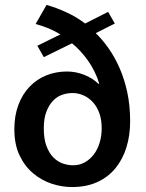

<svg xmlns="http://www.w3.org/2000/svg" viewBox="-20 -746 589 776"><path d="M251 -457Q286 -457 320.5 -443.5Q355 -430 378 -407L381 -408Q374 -432 362.5 -455.5Q351 -479 336 -500.5Q321 -522 304 -540Q287 -558 271 -571L157 -515L131 -561L224 -607Q201 -621 177 -631Q153 -641 124 -649L168 -726Q208 -715 249 -696Q290 -677 324 -651L417 -698L444 -651L367 -612Q394 -586 419 -550.5Q444 -515 463.5 -470.5Q483 -426 494.5 -372.5Q506 -319 506 -256Q506 -199 491 -150.5Q476 -102 446.5 -66Q417 -30 373 -10Q329 10 271 10Q230 10 189 -3.5Q148 -17 114 -45.5Q80 -74 59 -118Q38 -162 38 -224Q38 -279 54.5 -322.5Q71 -366 100 -396Q129 -426 167.5 -441.5Q206 -457 251 -457ZM273 -370Q252 -370 231.5 -363Q211 -356 194.5 -339Q178 -322 167.5 -294.5Q157 -267 157 -227Q157 -185 167.5 -156.5Q178 -128 195 -110.5Q212 -93 233 -85.5Q254 -78 276 -78Q301 -78 322 -89.5Q343 -101 358.5 -121Q374 -141 382.5 -168.5Q391 -196 391 -228Q391 -262 381.5 -288.5Q372 -315 355.5 -333Q339 -351 317.5 -360.5Q296 -370 273 -370Z"/></svg>

Font: Mukta Vaani SemiBold
Style: Regular
Weight: 600
Designer: Noopur Datye, Girish Dalvi, Yashodeep Gholap, Pallavi Karambelkar
Foundry: Ek Type
Version: Version 2.538;PS 1.000;hotconv 16.6.51;makeotf.lib2.5.65220;